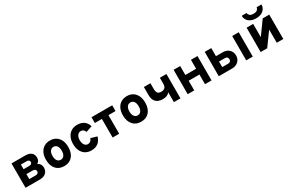

<svg xmlns="http://www.w3.org/2000/svg" viewBox="157 -2109 5248 3489"><g transform="rotate(-30 2781.0 -365.0)"><path d="M76.5 0V-511H366.5Q427 -511 463.8 -491.5Q500.5 -472 516.8 -440.5Q533 -409 533 -373Q533 -334.5 517.5 -308.2Q502 -282 474 -266.5Q515 -252 532.8 -218.8Q550.5 -185.5 550.5 -152.5Q550.5 -114 533 -79Q515.5 -44 477 -22Q438.5 0 376 0ZM214 -310.5H335Q363.5 -310.5 378.8 -323.8Q394 -337 394 -358.5Q394 -381 379.2 -394.5Q364.5 -408 337.5 -408H214ZM214 -103H347Q379.5 -103 395.2 -117.5Q411 -132 411 -156Q411 -178.5 394.2 -193Q377.5 -207.5 342.5 -207.5H214Z M887 12Q777.5 12 714.8 -59.2Q652 -130.5 652 -255Q652 -337 680.8 -397.2Q709.5 -457.5 762.2 -490.2Q815 -523 887 -523Q958.5 -523 1010.8 -490.5Q1063 -458 1091.5 -397.8Q1120 -337.5 1120 -255Q1120 -131 1057.8 -59.5Q995.5 12 887 12ZM887 -120Q933 -120 958.2 -155.5Q983.5 -191 983.5 -255Q983.5 -319.5 957.8 -355.2Q932 -391 887 -391Q841.5 -391 815.5 -354.8Q789.5 -318.5 789.5 -255Q789.5 -192 815.5 -156Q841.5 -120 887 -120Z M1457 12Q1384.5 12 1331.8 -20.5Q1279 -53 1250.2 -113Q1221.5 -173 1221.5 -255Q1221.5 -337 1250.5 -397Q1279.5 -457 1332.5 -490Q1385.5 -523 1457.5 -523Q1626 -523 1676 -369L1545 -325Q1519.5 -391.5 1459.5 -391.5Q1415 -391.5 1388 -354Q1361 -316.5 1361 -255Q1361 -194 1387.5 -156.8Q1414 -119.5 1457 -119.5Q1522 -119.5 1546 -193L1676.5 -155Q1628 12 1457 12Z M1903.5 0V-390H1755.5V-511H2189.5V-390H2041V0Z M2501 12Q2391.5 12 2328.8 -59.2Q2266 -130.5 2266 -255Q2266 -337 2294.8 -397.2Q2323.5 -457.5 2376.2 -490.2Q2429 -523 2501 -523Q2572.5 -523 2624.8 -490.5Q2677 -458 2705.5 -397.8Q2734 -337.5 2734 -255Q2734 -131 2671.8 -59.5Q2609.5 12 2501 12ZM2501 -120Q2547 -120 2572.2 -155.5Q2597.5 -191 2597.5 -255Q2597.5 -319.5 2571.8 -355.2Q2546 -391 2501 -391Q2455.5 -391 2429.5 -354.8Q2403.5 -318.5 2403.5 -255Q2403.5 -192 2429.5 -156Q2455.5 -120 2501 -120Z M3189.5 0V-206Q3166.5 -177 3130.8 -161.5Q3095 -146 3041.5 -146Q2993.5 -146 2950.5 -164.2Q2907.5 -182.5 2880.8 -225.5Q2854 -268.5 2854 -342V-511H2991.5V-391Q2991.5 -335 3011.8 -306.5Q3032 -278 3086.5 -278Q3137 -278 3163.2 -304Q3189.5 -330 3189.5 -389V-511H3327V0Z M3478.5 0V-511H3616V-323.5H3842V-511H3979V0H3842V-202.5H3616V0Z M4131 0V-511H4268.5V-341H4411.5Q4465 -341 4505.8 -319.5Q4546.5 -298 4569.2 -259.5Q4592 -221 4592 -170Q4592 -120 4569 -81.8Q4546 -43.5 4505.2 -21.8Q4464.5 0 4411.5 0ZM4268.5 -112H4393.5Q4421 -112 4437.8 -128.5Q4454.5 -145 4454.5 -170.5Q4454.5 -196.5 4437.8 -212.8Q4421 -229 4393.5 -229H4268.5ZM4707 0V-511H4844.5V0Z M5010 0V-511H5147.5V-233L5347.5 -511H5485V0H5347.5V-277L5147.5 0ZM5247.5 -571Q5179 -571 5133 -594.8Q5087 -618.5 5064 -657.5Q5041 -696.5 5041 -742H5143.5Q5143.5 -716 5166.8 -691.5Q5190 -667 5247.5 -667Q5305 -667 5328.8 -691.5Q5352.5 -716 5352.5 -742H5455Q5455 -696.5 5431.8 -657.5Q5408.5 -618.5 5362.2 -594.8Q5316 -571 5247.5 -571Z"/></g></svg>

Font: Overpass ExtraBold
Style: Regular
Weight: 800
Designer: Delve Withrington, Dave Bailey, Thomas Jockin
Foundry: Delve Fonts LLC
Version: Version 4.000; ttfautohint (v1.8.3)